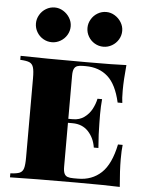

<svg xmlns="http://www.w3.org/2000/svg" viewBox="-58 -910 735 957"><g transform="rotate(5 309.5 -431.5)"><path d="M28.8 0ZM264.2 -775.9Q264.2 -752.4 252.2 -732.4Q240.2 -712.4 220 -700.7Q199.7 -689 177.2 -689Q153.8 -689 133.8 -700.7Q113.8 -712.4 102.1 -732.4Q90.3 -752.4 90.3 -775.9Q90.3 -798.3 102.1 -818.6Q113.8 -838.9 133.8 -850.8Q153.8 -862.8 177.2 -862.8Q199.7 -862.8 219.7 -850.6Q239.7 -838.4 252 -818.4Q264.2 -798.3 264.2 -775.9ZM522 -775.9Q522 -752.4 510 -732.4Q498 -712.4 477.8 -700.7Q457.5 -689 435.1 -689Q411.6 -689 391.6 -700.7Q371.6 -712.4 359.9 -732.4Q348.1 -752.4 348.1 -775.9Q348.1 -798.3 359.9 -818.6Q371.6 -838.9 391.6 -850.8Q411.6 -862.8 435.1 -862.8Q457.5 -862.8 477.5 -850.6Q497.6 -838.4 509.8 -818.4Q522 -798.3 522 -775.9ZM577.6 0Q512.7 -2.9 358.4 -2.9Q138.7 -2.9 28.3 0V-20Q60.5 -21.5 75 -27.8Q89.4 -34.2 94.5 -51.3Q99.6 -68.4 99.6 -106V-502Q99.6 -539.6 94.2 -556.6Q88.9 -573.7 74.5 -580.1Q60.1 -586.4 28.3 -587.9V-607.9Q138.7 -605 358.4 -605Q498.5 -605 557.6 -607.9Q550.3 -531.7 550.3 -480Q550.3 -439 553.7 -418H530.3Q510.3 -507.3 466.8 -546.1Q423.3 -585 356.4 -585H343.8Q324.7 -585 314 -581.1Q303.2 -577.1 297.9 -565.9Q292.5 -554.7 292.5 -532.2V-315.9H315.4Q348.6 -315.9 372.3 -333.3Q396 -350.6 409.7 -376.2Q423.3 -401.9 428.7 -428.2H451.7Q448.2 -391.1 448.2 -351.6L448.7 -306.2Q448.7 -257.3 454.6 -184.1H431.6Q424.3 -231.9 394.3 -263.9Q364.3 -295.9 315.4 -295.9H292.5V-76.2Q292.5 -53.7 297.9 -42.2Q303.2 -30.8 314 -26.9Q324.7 -22.9 343.8 -22.9H366.7Q436.5 -22.9 483.2 -66.7Q529.8 -110.4 550.3 -210H573.7Q570.3 -183.1 570.3 -138.2Q570.3 -83 577.6 0Z"/></g></svg>

Font: TypoPRO Playfair Display SC
Style: Regular
Weight: 900
Designer: Claus Eggers Sørensen
Foundry: Claus Eggers Sørensen
Version: Version 1.004;PS 001.004;hotconv 1.0.70;makeotf.lib2.5.58329